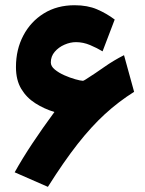

<svg xmlns="http://www.w3.org/2000/svg" viewBox="-20 -686 556 734"><path d="M188 -257.8Q148.4 -270 115 -291.3Q81.5 -312.5 61.3 -346.2Q41 -379.9 41 -429.7Q41 -496.6 69.1 -550Q97.2 -603.5 147.7 -634.8Q198.2 -666 265.1 -666Q314.5 -666 350.8 -650.4Q387.2 -634.8 418.5 -611.3L372.1 -489.7Q351.1 -502.4 324.5 -513.7Q297.9 -524.9 270.5 -524.9Q248.5 -524.9 226.3 -515.1Q204.1 -505.4 189.2 -488Q174.3 -470.7 174.3 -447.3Q174.3 -432.6 189.5 -420.2Q204.6 -407.7 226.1 -398.2Q247.6 -388.7 267.6 -383.1Q287.6 -377.4 297.4 -377Q298.3 -377 302.7 -379.4Q307.1 -381.8 307.6 -382.3Q343.8 -405.3 378.7 -429.9Q413.6 -454.6 454.1 -475.1L492.7 -335Q433.1 -297.4 381.1 -249.8Q329.1 -202.1 276.6 -135.3Q224.1 -68.4 163.1 28.3L36.1 -27.3Q65.4 -80.1 104.2 -138.4Q143.1 -196.8 188 -257.8Z"/></svg>

Font: Vazirmatn UI FD Black
Style: Regular
Weight: 900
Designer: Saber Rastikerdar
Foundry: Saber Rastikerdar
Version: Version 33.003